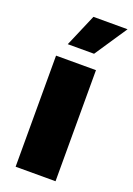

<svg xmlns="http://www.w3.org/2000/svg" viewBox="-148 -830 614 886"><g transform="rotate(20 159.0 -386.5)"><path d="M49.7 0V-545.5H245.7V0ZM82.4 -613.6 150.6 -772.7H318.2L211.6 -613.6Z"/></g></svg>

Font: Inter UI Black
Style: Regular
Weight: 900
Designer: Rasmus Andersson
Foundry: rsms
Version: 3.2;8d6f07862